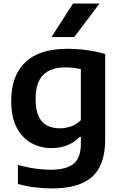

<svg xmlns="http://www.w3.org/2000/svg" viewBox="-20 -828 682 1078"><path d="M272 230Q226.5 230 176.8 224Q127 218 80.5 205V97.5Q130.5 112 176.8 118.5Q223 125 262.5 125Q353 125 393.5 91.2Q434 57.5 434 -20.5V-59.5H427.5Q399.5 -30 359.5 -13.2Q319.5 3.5 269 3.5Q207.5 3.5 156.2 -24.5Q105 -52.5 74 -111Q43 -169.5 43 -261.5Q43 -403.5 122.2 -478.8Q201.5 -554 358.5 -554Q411.5 -554 468 -546.5Q524.5 -539 570.5 -524.5V-45Q570.5 100 497 165Q423.5 230 272 230ZM316.5 -107.5Q348 -107.5 379.2 -118.5Q410.5 -129.5 434 -153.5V-439.5Q416.5 -444 394.2 -446.8Q372 -449.5 346.5 -449.5Q265 -449.5 222.5 -407.2Q180 -365 180 -273Q180 -210.5 197.2 -174.2Q214.5 -138 245.2 -122.8Q276 -107.5 316.5 -107.5ZM269 -620 390 -808H538.5L397 -620Z"/></svg>

Font: Encode Sans SemiExpanded SemiExpanded SemiBold
Style: Regular
Weight: 600
Width: 6
Designer: Multiple Designers
Foundry: Impallari Type
Version: Version 3.000; ttfautohint (v1.8.3) -l 8 -r 50 -G 200 -x 14 